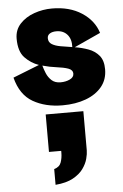

<svg xmlns="http://www.w3.org/2000/svg" viewBox="-62 -554 658 1031"><g transform="rotate(-5 267.0 -38.5)"><path d="M258 -511Q352 -511 417.5 -468.5Q483 -426 504 -358L362 -293Q400 -287 434.5 -274.5Q469 -262 491.5 -235.5Q514 -209 514 -161Q514 -106 482.5 -67.5Q451 -29 396 -8.5Q341 12 270 12Q178 12 111 -26.5Q44 -65 20 -159L162 -215Q119 -230 87 -263.5Q55 -297 55 -366Q55 -413 85 -445.5Q115 -478 161.5 -494.5Q208 -511 258 -511ZM222 -354Q222 -332 240 -321Q258 -310 287 -305Q316 -300 349 -295Q351 -338 329.5 -362.5Q308 -387 271 -387Q249 -387 235.5 -378.5Q222 -370 222 -354ZM342 -152Q342 -173 317.5 -181.5Q293 -190 256 -194.5Q219 -199 180 -210Q185 -191 194.5 -168Q204 -145 222 -128.5Q240 -112 270 -112Q298 -112 320 -122.5Q342 -133 342 -152ZM195 434V349Q224 341 232.5 317Q241 293 241 265V255H175V53H378V264Q378 283 371 309.5Q364 336 345 362.5Q326 389 290 409Q254 429 195 434Z"/></g></svg>

Font: Panamera Black
Style: Regular
Weight: 900
Designer: Bastien Sozeau
Foundry: NBR — Bastien Sozeau
Version: Version 3.002; ttfautohint (v1.8.4.7-5d5b);gftools[0.9.33]